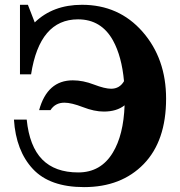

<svg xmlns="http://www.w3.org/2000/svg" viewBox="-20 -763 744 793"><path d="M492.2 -427.7Q482.9 -529.8 446.8 -595.7Q398.4 -683.1 302.2 -683.1Q143.6 -683.1 108.4 -456.1H62.5V-743.2H95.2L123.5 -670.4Q198.7 -743.2 318.4 -743.2Q471.2 -743.2 568.6 -632.1Q666 -521 666 -355.5Q666 -180.7 573.5 -85.4Q481 9.8 327.1 9.8Q185.5 9.8 115.7 -65.2Q45.9 -140.1 37.6 -269H90.3Q101.6 -158.2 154.3 -104.5Q207 -50.8 303.2 -50.8Q396.5 -50.8 445.8 -132.3Q490.2 -205.1 494.6 -328.1Q461.9 -302.2 408.7 -302.2Q369.6 -302.2 322.3 -320.6Q274.9 -338.9 246.1 -338.9Q208 -338.9 188.5 -308.1H141.6Q175.3 -431.2 280.8 -431.2Q322.8 -431.2 367.9 -413.8Q413.1 -396.5 439 -396.5Q474.1 -396.5 492.2 -427.7Z"/></svg>

Font: Munson
Style: Bold
Weight: 700
Designer: Paul James MIller
Foundry: High-Logic / Made with FontCreator
Version: Version 2.10;May 5, 2019;FontCreator 11.5.0.2430 64-bit